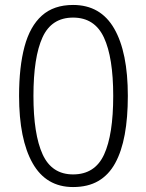

<svg xmlns="http://www.w3.org/2000/svg" viewBox="-20 -745 591 775"><path d="M275 10Q166 10 111.5 -86.5Q57 -183 57 -358Q57 -475 79 -557Q101 -639 149 -682Q197 -725 275 -725Q386 -725 441 -629.5Q496 -534 496 -358Q496 -270 483.5 -202Q471 -134 445 -86.5Q419 -39 377 -14.5Q335 10 275 10ZM275 -41Q363 -41 400 -121Q437 -201 437 -358Q437 -513 399.5 -593.5Q362 -674 275 -674Q188 -674 151.5 -594Q115 -514 115 -358Q115 -203 152 -122Q189 -41 275 -41Z"/></svg>

Font: Noto Sans Devanagari Light
Style: Regular
Weight: 300
Version: Version 2.003